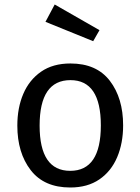

<svg xmlns="http://www.w3.org/2000/svg" viewBox="-20 -821 624 853"><path d="M292 12Q176 12 116.5 -65Q57 -142 57 -263Q57 -342 83.5 -404Q110 -466 162.5 -502.5Q215 -539 293 -539Q409 -539 468 -462Q527 -385 527 -264Q527 -185 500.5 -122.5Q474 -60 421.5 -24Q369 12 292 12ZM292 -62Q428 -62 428 -264Q428 -465 293 -465Q156 -465 156 -263Q156 -62 292 -62ZM394 -638 182 -724 223 -801 422 -687Z"/></svg>

Font: Trujillo
Style: Regular
Weight: 400
Designer: Fira Sans original fonts by bBox Type GmbH, Carrois Corporate GbR, & Edenspiekermann AG / Changes by Cristiano Sobral
Foundry: Fira Sans original fonts by bBox Type GmbH, Carrois Corporate GbR, & Edenspiekermann AG / Changes by Cristiano Sobral
Version: Version 4.301;October 17, 2021;FontCreator 14.0.0.2814 64-bi